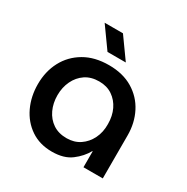

<svg xmlns="http://www.w3.org/2000/svg" viewBox="-163 -839 963 990"><g transform="rotate(30 319.0 -344.0)"><path d="M276 12Q203 12 150 -24Q97 -60 68.5 -120.5Q40 -181 40 -254Q40 -330 72 -390.5Q104 -451 164.5 -486.5Q225 -522 310 -522Q393 -522 452 -486.5Q511 -451 542 -390.5Q573 -330 573 -256V0H458V-95H456Q433 -53 390 -20.5Q347 12 276 12ZM307 -86Q352 -86 385.5 -108.5Q419 -131 438 -169.5Q457 -208 456 -256Q456 -304 438 -341.5Q420 -379 387 -401.5Q354 -424 308 -424Q260 -424 226.5 -401.5Q193 -379 174.5 -340.5Q156 -302 156 -255Q156 -208 174 -169.5Q192 -131 225.5 -108.5Q259 -86 307 -86ZM268 -577 180 -700H289L377 -577Z"/></g></svg>

Font: MuseoModerno Medium
Style: Regular
Weight: 500
Designer: Pablo Cosgaya, Héctor Gatti, Marcela Romero, and the Authors of The MuseoModerno Project.
Foundry: Omnibus-Type Team
Version: Version 1.001